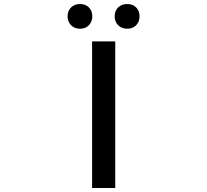

<svg xmlns="http://www.w3.org/2000/svg" viewBox="-20 -944 1040 964"><path d="M442.4 0V-736.3H558.6V0ZM426.3 -817.4Q409.2 -799.8 381.8 -799.8Q354.5 -799.8 336.9 -817.4Q319.3 -835 319.3 -862.3Q319.3 -889.6 336.9 -906.7Q354.5 -923.8 381.8 -923.8Q409.2 -923.8 426.3 -906.7Q443.4 -889.6 443.4 -862.3Q443.4 -835 426.3 -817.4ZM619.1 -799.8Q590.8 -799.8 573.2 -817.4Q555.7 -835 555.7 -862.3Q555.7 -889.6 573.2 -906.7Q590.8 -923.8 619.1 -923.8Q646.5 -923.8 663.6 -906.7Q680.7 -889.6 680.7 -862.3Q680.7 -835 663.6 -817.4Q646.5 -799.8 619.1 -799.8Z"/></svg>

Font: GenEi Gothic M SemiBold
Style: Regular
Weight: 500
Designer: o_tamon (Modified); [Source Han Sans]
Ryoko NISHIZUKA  (kana & ideographs); Paul D. Hunt (Latin, Greek & Cyrillic); Wenl
Version: Version 1.1a;Original Version 1.004